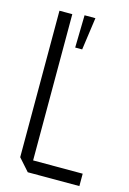

<svg xmlns="http://www.w3.org/2000/svg" viewBox="-111 -768 553 823"><g transform="rotate(15 165.5 -356.5)"><path d="M98 0 50 -54V-55H327V0ZM50 -55V-704H107V-55ZM156 -569 159 -713H207V-712L187 -569Z"/></g></svg>

Font: Foldit Thin Light
Style: Regular
Weight: 300
Version: Version 1.003